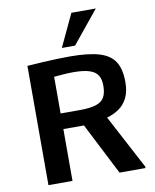

<svg xmlns="http://www.w3.org/2000/svg" viewBox="-102 -1040 900 1117"><g transform="rotate(-10 348.5 -482.0)"><path d="M92.3 0V-704.6Q135.3 -708 180.2 -710.4Q225.1 -712.9 267.6 -714.4Q310.1 -715.8 343.8 -715.8Q452.1 -715.8 516.4 -697Q580.6 -678.2 608.9 -634.3Q637.2 -590.3 637.2 -513.7Q637.2 -457.5 618.7 -420.2Q600.1 -382.8 568.1 -360.8Q536.1 -338.9 496.6 -327.6L665.5 -8.8V0H512.2L356 -306.2H234.4V0ZM234.4 -398.4H344.2Q407.2 -398.4 442.6 -409.4Q478 -420.4 492.7 -446Q507.3 -471.7 507.3 -514.2Q507.3 -552.7 492.7 -576.2Q478 -599.6 443.1 -610.8Q408.2 -622.1 348.1 -622.1Q323.7 -622.1 294.9 -620.1Q266.1 -618.2 234.4 -615.2ZM307.6 -772.5 397.9 -964.4H542L385.7 -772.5Z"/></g></svg>

Font: Comme SemiBold
Style: Regular
Weight: 600
Version: Version 1.000;gftools[0.9.27]